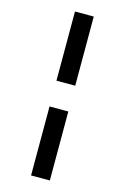

<svg xmlns="http://www.w3.org/2000/svg" viewBox="-142 -932 705 1086"><g transform="rotate(15 211.0 -389.0)"><path d="M266 -869V-464H156V-869ZM266 -313V91H156V-313Z"/></g></svg>

Font: Merriweather Black
Style: Regular
Weight: 900
Designer: Eben Sorkin
Foundry: Eben Sorkin
Version: Version 2.200;gftools[0.9.31]